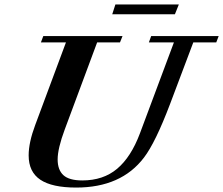

<svg xmlns="http://www.w3.org/2000/svg" viewBox="-20 -824 996 857"><path d="M481 -760.3 495.1 -804.2H778.3L760.7 -760.3ZM319.8 13.2Q212.4 13.2 160.2 -21.7Q107.9 -56.6 107.9 -130.4Q107.9 -188 137.2 -266.1L274.4 -634.8H162.6L173.3 -663.1H526.9L515.6 -634.8H413.6L269 -246.1Q237.3 -161.1 237.3 -112.3Q237.3 -65.9 262.9 -42.2Q288.6 -18.6 347.2 -18.6Q440.9 -18.6 502.9 -70.8Q564.9 -123 604.5 -228.5L756.3 -634.8H644.5L654.8 -663.1H956.1L945.3 -634.8H842.8L739.3 -360.4Q673.8 -187.5 622.6 -120.6Q521 13.2 319.8 13.2Z"/></svg>

Font: Elstob
Style: Bold Italic
Weight: 700
Italic angle: -20°
Designer: Peter S. Baker
Version: Version 1.015